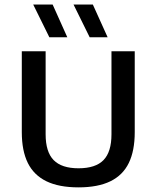

<svg xmlns="http://www.w3.org/2000/svg" viewBox="-20 -822 693 850"><path d="M327.5 7.5Q241 7.5 185.5 -19.5Q130 -46.5 103.2 -100.5Q76.5 -154.5 76.5 -237V-595H182V-227.5Q182 -149.5 217.5 -113.2Q253 -77 327.5 -77Q403 -77 438.2 -113.2Q473.5 -149.5 473.5 -227.5V-595H576.5V-237Q576.5 -154.5 550.2 -100.5Q524 -46.5 468.8 -19.5Q413.5 7.5 327.5 7.5ZM377 -657 305.5 -802H391L456.5 -657ZM198.5 -657 127 -802H213L278 -657Z"/></svg>

Font: Encode Sans SC Condensed Thin Medium
Style: Regular
Weight: 500
Version: Version 3.002